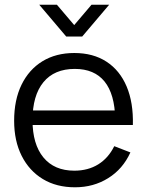

<svg xmlns="http://www.w3.org/2000/svg" viewBox="-20 -780 624 815"><path d="M146.5 -760H221.5L295 -673.5L368.5 -760H443.5L329 -625H261ZM298.5 15Q219.5 15 161.8 -20Q104 -55 72 -118.5Q40 -182 40 -267.5Q40 -356 71.5 -420.5Q103 -485 160.2 -520Q217.5 -555 295.5 -555Q375.5 -555 432 -518.2Q488.5 -481.5 517.5 -413Q546.5 -344.5 544 -249.5H469V-275.5Q467 -380.5 423.8 -434Q380.5 -487.5 297.5 -487.5Q210.5 -487.5 164.2 -431Q118 -374.5 118 -270Q118 -168 164.2 -111.8Q210.5 -55.5 295.5 -55.5Q353.5 -55.5 396.8 -82.2Q440 -109 465 -159.5L533.5 -133Q501.5 -62.5 439.2 -23.8Q377 15 298.5 15ZM92 -249.5V-311H504.5V-249.5Z"/></svg>

Font: Manrope ExtraLight
Style: Regular
Weight: 400
Version: Version 4.504